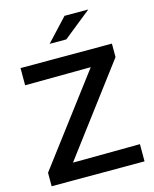

<svg xmlns="http://www.w3.org/2000/svg" viewBox="-134 -1012 880 1100"><g transform="rotate(-15 306.5 -462.0)"><path d="M33 0V-80L426 -601L36 -598V-700H578V-620L186 -99L584 -102V0ZM233 -791 357 -924H498L332 -791Z"/></g></svg>

Font: Red Hat Text Medium
Style: Regular
Weight: 500
Designer: Pentagram, MCKL
Foundry: Pentagram, MCKL
Version: Version 1.023